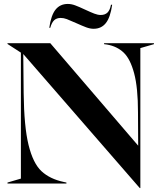

<svg xmlns="http://www.w3.org/2000/svg" viewBox="-20 -931 818 974"><path d="M98 -657 100 -459Q102 -288 125 -195Q148 -102 190.5 -62.5Q233 -23 303 -8L317 -5V0H18V-5L86 -25V-664L18 -708V-712H235L681 -192L680 -361Q680 -486 660.5 -559Q641 -632 607.5 -664Q574 -696 523 -705L508 -707V-712H761V-707L692 -687V23H689ZM366 -814Q335 -828 319 -834Q303 -840 288 -840Q267 -840 254.5 -828Q242 -816 235 -790H230Q239 -854 262 -882.5Q285 -911 324 -911Q342 -911 361 -904Q380 -897 412 -882Q440 -869 458 -862Q476 -855 491 -855Q513 -855 525.5 -867.5Q538 -880 543 -907H549Q540 -843 517 -814Q494 -785 455 -785Q437 -785 417 -792.5Q397 -800 366 -814Z"/></svg>

Font: Nyght Serif Medium
Style: Regular
Weight: 500
Designer: Maksym Kobuzan
Version: Version 0.410